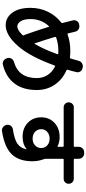

<svg xmlns="http://www.w3.org/2000/svg" viewBox="543 -1400 914 2040"><g transform="rotate(90 1000.0 -380.0)"><path d="M257.8 -442.4Q182.6 -361.3 182.6 -247.1Q182.6 -179.7 205.1 -143.6Q227.5 -107.4 259.8 -107.4Q300.8 -107.4 353.5 -163.1Q358.4 -168.9 355.5 -176.8Q352.5 -180.7 350.6 -184.6Q302.7 -318.4 265.6 -439.5Q263.7 -448.2 257.8 -442.4ZM519.5 -543Q441.4 -543 377.9 -519.5Q370.1 -516.6 372.1 -507.8Q400.4 -412.1 440.4 -292Q442.4 -286.1 447.3 -293Q506.8 -395.5 555.7 -533.2Q556.6 -536.1 555.2 -539.1Q553.7 -542 550.8 -542Q541 -543 519.5 -543ZM247.1 16.6Q168 16.6 115.7 -52.7Q63.5 -122.1 63.5 -247.1Q63.5 -345.7 104 -430.2Q144.5 -514.6 218.8 -573.2Q225.6 -578.1 224.6 -585Q205.1 -659.2 196.3 -697.3Q191.4 -720.7 203.6 -740.2Q215.8 -759.8 239.3 -763.7L248 -765.6Q271.5 -769.5 291 -757.8Q310.5 -746.1 316.4 -722.7Q319.3 -709 326.2 -682.6Q333 -656.2 335 -646.5Q336.9 -639.6 344.7 -640.6Q425.8 -669.9 519.5 -669.9Q559.6 -669.9 590.8 -666Q599.6 -664.1 601.6 -672.9Q609.4 -700.2 626 -757.8Q631.8 -781.2 652.3 -793.9Q672.9 -806.6 696.3 -801.8L704.1 -799.8Q727.5 -794.9 739.7 -775.4Q752 -755.9 746.1 -734.4Q732.4 -676.8 720.7 -640.6Q718.8 -632.8 725.6 -629.9Q824.2 -586.9 880.4 -503.9Q936.5 -420.9 936.5 -313.5Q936.5 -168.9 867.7 -77.6Q798.8 13.7 668.9 45.9Q645.5 51.8 625.5 39.1Q605.5 26.4 598.6 2L596.7 -4.9Q590.8 -26.4 603.5 -45.9Q616.2 -65.4 637.7 -71.3Q809.6 -120.1 809.6 -313.5Q809.6 -377.9 777.3 -428.2Q745.1 -478.5 685.5 -507.8Q679.7 -510.7 675.8 -502.9Q583 -244.1 468.8 -113.8Q354.5 16.6 247.1 16.6Z M1524.9 -295.4Q1552.7 -321.3 1552.7 -360.4Q1552.7 -399.4 1524.9 -424.8Q1497.1 -450.2 1453.1 -450.2Q1409.2 -450.2 1380.9 -424.8Q1352.5 -399.4 1352.5 -360.4Q1352.5 -321.3 1380.9 -295.4Q1409.2 -269.5 1453.1 -269.5Q1497.1 -269.5 1524.9 -295.4ZM1120.1 -599.6Q1097.7 -599.6 1082.5 -615.2Q1067.4 -630.9 1067.4 -652.8Q1067.4 -674.8 1082.5 -690.9Q1097.7 -707 1120.1 -707H1531.2Q1540 -707 1540 -714.8V-759.8Q1540 -783.2 1557.1 -800.3Q1574.2 -817.4 1596.7 -817.4H1610.4Q1633.8 -817.4 1650.4 -800.3Q1667 -783.2 1667 -759.8V-715.8Q1667 -707 1674.8 -707H1879.9Q1902.3 -707 1917.5 -690.9Q1932.6 -674.8 1932.6 -652.8Q1932.6 -630.9 1917.5 -615.2Q1902.3 -599.6 1879.9 -599.6H1674.8Q1667 -599.6 1667 -590.8V-410.2Q1667 -400.4 1669.9 -392.6Q1693.4 -333 1693.4 -266.6Q1693.4 -125 1619.1 -47.9Q1544.9 29.3 1374 55.7Q1350.6 59.6 1331.1 44.9Q1311.5 30.3 1306.6 6.8V2.9Q1302.7 -19.5 1316.4 -37.6Q1330.1 -55.7 1352.5 -59.6Q1461.9 -76.2 1506.8 -107.9Q1551.8 -139.6 1565.4 -199.2Q1565.4 -200.2 1565.9 -201.2Q1566.4 -202.1 1566.4 -203.1V-204.1H1563.5Q1512.7 -163.1 1432.6 -163.1Q1341.8 -163.1 1284.2 -218.8Q1226.6 -274.4 1226.6 -360.4Q1226.6 -447.3 1285.2 -502Q1343.8 -556.6 1436.5 -556.6Q1489.3 -556.6 1537.1 -534.2Q1538.1 -534.2 1538.1 -533.7Q1538.1 -533.2 1539.1 -533.2Q1540 -533.2 1540 -534.2V-590.8Q1540 -599.6 1531.2 -599.6Z"/></g></svg>

Font: Rounded Mgen+ 1m bold
Style: Bold
Weight: 700
Designer: [Source Han Sans]
Ryoko NISHIZUKA  (kana & ideographs); Paul D. Hunt (Latin, Greek & Cyrillic); Wenlong ZHANG  (bopomofo
Version: Version 1.059.20150602